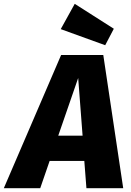

<svg xmlns="http://www.w3.org/2000/svg" viewBox="-77 -982 682 1002"><path d="M363 -142H182L133 0H-57L242 -695H462L566 0H374ZM354 -274 331 -575 227 -274ZM517 -832 472 -746 240 -830 313 -962Z"/></svg>

Font: Trujillo ExtraBold
Style: Italic
Weight: 800
Italic angle: -8°
Designer: Fira Sans original fonts by bBox Type GmbH, Carrois Corporate GbR, & Edenspiekermann AG / Changes by Cristiano Sobral
Foundry: Fira Sans original fonts by bBox Type GmbH, Carrois Corporate GbR, & Edenspiekermann AG / Changes by Cristiano Sobral
Version: Version 4.301;July 28, 2020;FontCreator 13.0.0.2655 64-bit